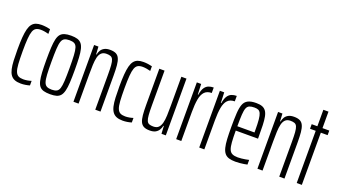

<svg xmlns="http://www.w3.org/2000/svg" viewBox="-56 -1135 2872 1621"><g transform="rotate(20 1379.5 -325.0)"><path d="M159 8Q126 8 103.5 -1Q81 -10 67 -29.5Q53 -49 46 -80Q39 -111 37 -154Q35 -197 35 -254Q35 -317 38.5 -362Q42 -407 50 -437.5Q58 -468 72 -485.5Q86 -503 106.5 -510.5Q127 -518 157 -518Q177 -518 198.5 -515Q220 -512 235 -508V-466Q221 -470 201.5 -473.5Q182 -477 165 -477Q138 -477 121.5 -467.5Q105 -458 96.5 -434.5Q88 -411 84.5 -367.5Q81 -324 81 -256Q81 -185 84 -140.5Q87 -96 96.5 -73Q106 -50 123 -41.5Q140 -33 167 -33Q185 -33 204.5 -36.5Q224 -40 238 -45V-4Q222 1 201 4.5Q180 8 159 8Z M422 8Q387 8 364 1.5Q341 -5 327 -21.5Q313 -38 306 -68Q299 -98 296.5 -143.5Q294 -189 294 -254Q294 -319 296.5 -365Q299 -411 306 -441Q313 -471 327 -487.5Q341 -504 364 -511Q387 -518 422 -518Q456 -518 478.5 -511Q501 -504 515 -487.5Q529 -471 536.5 -441Q544 -411 546.5 -365Q549 -319 549 -254Q549 -189 546.5 -143.5Q544 -98 536.5 -68Q529 -38 515 -21.5Q501 -5 478.5 1.5Q456 8 422 8ZM422 -33Q449 -33 465.5 -41.5Q482 -50 489.5 -73Q497 -96 499.5 -139.5Q502 -183 502 -254Q502 -325 499.5 -369Q497 -413 489.5 -436.5Q482 -460 465.5 -468.5Q449 -477 422 -477Q394 -477 377.5 -468.5Q361 -460 353 -437Q345 -414 342.5 -369.5Q340 -325 340 -254Q340 -183 342.5 -139.5Q345 -96 353 -73Q361 -50 377.5 -41.5Q394 -33 422 -33Z M630 0V-510H669L673 -441H677Q681 -463 691.5 -480Q702 -497 721.5 -507.5Q741 -518 772 -518Q805 -518 825 -508Q845 -498 855.5 -475Q866 -452 869.5 -415Q873 -378 873 -324V0H826V-312Q826 -366 823.5 -398.5Q821 -431 813.5 -448Q806 -465 791.5 -470.5Q777 -476 755 -476Q726 -476 709.5 -460.5Q693 -445 686 -416.5Q679 -388 677.5 -348Q676 -308 676 -261V0Z M1074 8Q1041 8 1018.5 -1Q996 -10 982 -29.5Q968 -49 961 -80Q954 -111 952 -154Q950 -197 950 -254Q950 -317 953.5 -362Q957 -407 965 -437.5Q973 -468 987 -485.5Q1001 -503 1021.5 -510.5Q1042 -518 1072 -518Q1092 -518 1113.5 -515Q1135 -512 1150 -508V-466Q1136 -470 1116.5 -473.5Q1097 -477 1080 -477Q1053 -477 1036.5 -467.5Q1020 -458 1011.5 -434.5Q1003 -411 999.5 -367.5Q996 -324 996 -256Q996 -185 999 -140.5Q1002 -96 1011.5 -73Q1021 -50 1038 -41.5Q1055 -33 1082 -33Q1100 -33 1119.5 -36.5Q1139 -40 1153 -45V-4Q1137 1 1116 4.5Q1095 8 1074 8Z M1317 8Q1284 8 1264 -2Q1244 -12 1233.5 -34.5Q1223 -57 1219.5 -94.5Q1216 -132 1216 -186V-510H1263V-198Q1263 -145 1265.5 -112Q1268 -79 1275.5 -62Q1283 -45 1297.5 -39.5Q1312 -34 1334 -34Q1364 -34 1380 -49.5Q1396 -65 1403.5 -93.5Q1411 -122 1412.5 -162Q1414 -202 1414 -249V-510H1460V0H1421L1417 -69H1413Q1409 -48 1398 -30.5Q1387 -13 1368 -2.5Q1349 8 1317 8Z M1553 0V-510H1592L1596 -416H1600Q1607 -459 1621.5 -480.5Q1636 -502 1656.5 -510Q1677 -518 1702 -518V-469Q1661 -469 1638.5 -445.5Q1616 -422 1607.5 -375.5Q1599 -329 1599 -261V0Z M1760 0V-510H1799L1803 -416H1807Q1814 -459 1828.5 -480.5Q1843 -502 1863.5 -510Q1884 -518 1909 -518V-469Q1868 -469 1845.5 -445.5Q1823 -422 1814.5 -375.5Q1806 -329 1806 -261V0Z M2087 8Q2052 8 2028 0.5Q2004 -7 1989.5 -25Q1975 -43 1967.5 -73Q1960 -103 1957.5 -147.5Q1955 -192 1955 -254Q1955 -328 1958 -378.5Q1961 -429 1972.5 -459.5Q1984 -490 2011 -504Q2038 -518 2085 -518Q2118 -518 2139 -510Q2160 -502 2173 -484Q2186 -466 2192 -435.5Q2198 -405 2199.5 -361Q2201 -317 2201 -256V-240H2001Q2001 -177 2004 -136.5Q2007 -96 2016 -73.5Q2025 -51 2044 -42Q2063 -33 2094 -33Q2109 -33 2127 -35Q2145 -37 2162.5 -40Q2180 -43 2192 -46V-4Q2181 -1 2163.5 1.5Q2146 4 2126.5 6Q2107 8 2087 8ZM2155 -259V-298Q2155 -359 2151.5 -394.5Q2148 -430 2140 -447.5Q2132 -465 2118.5 -471Q2105 -477 2083 -477Q2056 -477 2039 -470Q2022 -463 2014 -443Q2006 -423 2003.5 -384Q2001 -345 2001 -279H2175Z M2283 0V-510H2322L2326 -441H2330Q2334 -463 2344.5 -480Q2355 -497 2374.5 -507.5Q2394 -518 2425 -518Q2458 -518 2478 -508Q2498 -498 2508.5 -475Q2519 -452 2522.5 -415Q2526 -378 2526 -324V0H2479V-312Q2479 -366 2476.5 -398.5Q2474 -431 2466.5 -448Q2459 -465 2444.5 -470.5Q2430 -476 2408 -476Q2379 -476 2362.5 -460.5Q2346 -445 2339 -416.5Q2332 -388 2330.5 -348Q2329 -308 2329 -261V0Z M2636 0V-469H2585V-510H2636V-658H2682V-510H2743V-469H2682V0Z"/></g></svg>

Font: Saira UltraCondensed Light
Style: Regular
Weight: 300
Width: 1
Designer: Hector Gatti with collaboration of the Omnibus-Type team
Foundry: Omnibus-Type
Version: Version 1.101